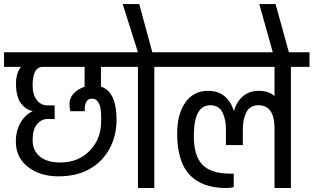

<svg xmlns="http://www.w3.org/2000/svg" viewBox="-32 -943 1572 963"><path d="M474.4 -607.7V-508.7Q552.6 -482.6 552.6 -343.6Q552.6 -262.4 517.6 -197.4Q482.6 -132.5 417.9 -95.6Q353.2 -58.6 260.6 -58.6Q168.1 -58.6 107.7 -106Q47.4 -153.3 47.4 -234.1Q47.4 -285.8 70.4 -326.7Q93.4 -367.5 132.5 -385.3Q115.6 -389.2 101.2 -398.1Q86.9 -407 74.5 -422.7Q62.1 -438.3 55.2 -463.5Q48.2 -488.7 48.2 -521.3Q48.2 -576.5 73 -607.7H-11.7V-680.7H589.9V-607.7ZM392.3 -607.7H183.3Q156.4 -607.7 144 -583.6Q131.6 -559.5 131.6 -513.9Q131.6 -468.3 152.5 -441.4Q173.3 -414.4 205.5 -414.4H242V-346.2H206.3Q175.5 -346.2 153.6 -319.7Q131.6 -293.2 131.6 -240.4Q131.6 -187.7 167.9 -157.9Q204.2 -128.1 269.8 -128.1Q361 -128.1 418.1 -187Q475.2 -245.9 475.2 -333.6V-360.1Q475.2 -383.6 471.5 -402.3Q467.9 -420.9 457.6 -434.6Q447.4 -448.3 429.4 -448.3Q411.4 -448.3 402.3 -434.4Q393.1 -420.5 393.1 -398.8V-385.3H321Q316.7 -397 316.7 -424.4Q316.7 -451.8 338.2 -474.6Q359.7 -497.4 392.3 -507.8Z M835.4 -680.7V-607.7H742V0H659.9V-607.7H566.5V-680.7H659.9L583.4 -922.7H666.4L732 -680.7Z M1520.4 -607.7H1427V0H1344.9V-299.7Q1344.9 -415.3 1263.2 -415.3Q1242 -415.3 1226.3 -405.3Q1210.7 -395.3 1202.2 -377.3Q1193.7 -359.3 1189.8 -338.4Q1185.9 -317.5 1185.9 -291.9V-215.5H1101.2V-291.9Q1101.2 -317.5 1097.3 -338.4Q1093.4 -359.3 1084.9 -377.3Q1076.5 -395.3 1060.6 -405.3Q1044.7 -415.3 1023 -415.3Q940.1 -415.3 940.1 -260.6Q940.1 -162 983.1 -117.1Q1026.1 -72.1 1122.5 -72.1H1140.3V-4.3Q1124.7 0 1102.1 0Q980.9 0 918.8 -66.7Q856.6 -133.4 856.6 -273.2Q856.6 -370.5 897.7 -429Q938.7 -487.4 1011.3 -487.4Q1062.1 -487.4 1094.5 -460.3Q1126.8 -433.1 1141.2 -386.2Q1154.6 -433.1 1186.6 -460.3Q1218.5 -487.4 1266.3 -487.4Q1314.1 -487.4 1344.9 -461.8V-607.7H811.9V-680.7H1520.4Z M1426.6 -680.7V-607.7H1336.2V-680.7L1268.5 -922.7H1350.1L1417 -680.7Z"/></svg>

Font: Puralecka Narrow
Style: Regular
Weight: 400
Designer: Hector Gatti, Marcela Romero, Pablo Cosgaya and Nicolas Silva
Version: Version 1.004;PS 001.004;hotconv 1.0.70;makeotf.lib2.5.58329